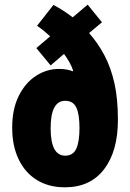

<svg xmlns="http://www.w3.org/2000/svg" viewBox="-20 -789 556 819"><path d="M208 -768Q227 -758 247.5 -745Q268 -732 290 -715L354 -769L415 -694L360 -648Q398 -605 425.5 -553Q453 -501 468 -434.5Q483 -368 483 -278Q483 -144 424 -67Q365 10 257 10Q188 10 137.5 -21Q87 -52 59.5 -109.5Q32 -167 32 -244Q32 -324 60 -380Q88 -436 133.5 -465.5Q179 -495 232 -495Q266 -495 290 -485L292 -487Q287 -504 277 -522Q267 -540 253 -559L196 -510L135 -584L194 -634Q181 -646 167 -657.5Q153 -669 138 -679ZM258 -359Q196 -359 196 -242Q196 -125 258 -125Q292 -125 305.5 -155Q319 -185 319 -243Q319 -302 305.5 -330.5Q292 -359 258 -359Z"/></svg>

Font: Noto Sans ExtraCondensed Black
Style: Regular
Weight: 900
Width: 2
Designer: Monotype Design Team
Foundry: Monotype Imaging Inc.
Version: Version 2.013; ttfautohint (v1.8.4.7-5d5b)